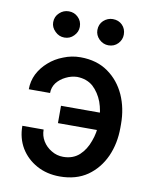

<svg xmlns="http://www.w3.org/2000/svg" viewBox="-85 -820 716 894"><g transform="rotate(10 272.5 -372.5)"><path d="M258.8 -460.9Q231.4 -460 206.1 -447.3Q179.7 -434.6 163.1 -413.1Q147.5 -391.6 147.5 -365.2Q113.3 -365.2 46.9 -365.2Q46.9 -403.3 63.5 -437.5Q81.1 -471.7 110.4 -497.1Q139.6 -523.4 178.7 -538.1Q216.8 -553.7 258.8 -553.7Q335.9 -553.7 389.6 -515.6Q442.4 -478.5 470.7 -416Q498 -354.5 498 -280.3Q498 -274.4 498 -262.7Q498 -188.5 470.7 -127Q442.4 -64.5 389.6 -27.3Q335.9 9.8 258.8 9.8Q197.3 9.8 149.4 -16.6Q101.6 -43 74.2 -87.9Q46.9 -133.8 46.9 -192.4Q80.1 -192.4 147.5 -192.4Q147.5 -163.1 162.1 -138.7Q177.7 -113.3 203.1 -98.6Q228.5 -83 258.8 -83Q304.7 -83 335 -110.4Q364.3 -137.7 378.9 -179.7Q394.5 -220.7 394.5 -262.7Q394.5 -268.6 394.5 -280.3Q394.5 -324.2 379.9 -365.2Q364.3 -406.2 335 -433.6Q304.7 -460 258.8 -460.9ZM431.6 -315.4Q431.6 -294.9 431.6 -233.4Q376 -233.4 208 -233.4Q208 -253.9 208 -315.4Q263.7 -315.4 431.6 -315.4ZM168 -630.9Q142.6 -630.9 124 -649.4Q104.5 -668 104.5 -692.4Q104.5 -719.7 124 -737.3Q142.6 -754.9 168 -754.9Q194.3 -754.9 211.9 -737.3Q230.5 -719.7 230.5 -692.4Q230.5 -668 211.9 -649.4Q194.3 -630.9 168 -630.9ZM376 -630.9Q351.6 -630.9 332 -649.4Q313.5 -668 313.5 -692.4Q313.5 -719.7 332 -737.3Q351.6 -754.9 376 -754.9Q403.3 -754.9 420.9 -737.3Q438.5 -719.7 438.5 -692.4Q438.5 -668 420.9 -649.4Q403.3 -630.9 376 -630.9Z"/></g></svg>

Font: DeepSea
Style: Medium
Weight: 500
Designer: Stem
Version: Version 3.019;git-0a5106e0b